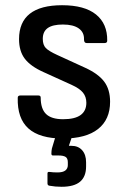

<svg xmlns="http://www.w3.org/2000/svg" viewBox="-20 -520 483 736"><path d="M221 11Q132 11 89 -27.5Q46 -66 48 -145Q48 -154 58 -154H127Q136 -154 136 -146Q136 -103 156.5 -83Q177 -63 222 -63Q267 -63 289 -79Q311 -95 311 -126Q311 -149 298 -165Q285 -181 254 -195L146 -244Q97 -266 75 -295Q53 -324 53 -370Q53 -435 94.5 -467.5Q136 -500 218 -500Q304 -500 348 -464.5Q392 -429 391 -364Q391 -355 381 -355H312Q302 -355 302 -369Q303 -396 282 -411Q261 -426 221 -426Q182 -426 163 -412.5Q144 -399 144 -371Q144 -348 155.5 -336Q167 -324 200 -309L307 -260Q357 -237 379.5 -207Q402 -177 402 -130Q402 -62 356 -25.5Q310 11 221 11ZM216 196Q204 196 192.5 195Q181 194 170 192Q162 191 162 183V145Q162 138 169 139Q176 140 184.5 140.5Q193 141 200 141Q221 141 230.5 133.5Q240 126 240 113V102Q240 87 231.5 81.5Q223 76 204 76H183Q177 76 177 69Q177 64 177.5 58.5Q178 53 179 49L201 -24Q203 -31 210 -31H259Q267 -31 264 -20L244 39H254Q280 39 295 56Q310 73 310 102V118Q310 157 287 176.5Q264 196 216 196Z"/></svg>

Font: Sofia Sans Semi Condensed Medium
Style: Regular
Weight: 500
Designer: Botio Nikoltchev, Ani Petrova
Foundry: lettersoup
Version: Version 4.100